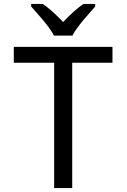

<svg xmlns="http://www.w3.org/2000/svg" viewBox="-20 -951 640 971"><path d="M345.2 0H253.9V-633.8H49.8V-713.9H548.8V-633.8H345.2ZM461.4 -918Q449.2 -903.8 432.6 -885.3Q363.8 -808.1 346.7 -771H252.4Q235.4 -808.1 166.5 -885.3L137.7 -918V-931.2H196.3Q236.3 -904.8 299.3 -839.8Q358.9 -902.3 402.3 -931.2H461.4Z"/></svg>

Font: Apple Sans Adjectives
Style: Regular
Weight: 400
Monospace: yes
Foundry: Apple Sans Adjectives
Version: Version 0.01